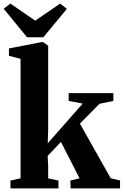

<svg xmlns="http://www.w3.org/2000/svg" viewBox="-40 -1054 691 1074"><path d="M18.5 0V-44L75 -56.5V-725L10 -742V-783L192.5 -818.5H201.5L229.5 -798V-326.5L227 -252.5L422.5 -474.5L344 -489.5V-533H594V-489.5L516.5 -473.5L407 -362.5L579.5 -56.5L631.5 -44.5V0H355L353.5 -44L405 -56.5L301 -260L226.5 -182L229.5 -126.5V-56.5L287 -44V0ZM111.5 -845.5 -19.5 -1005 18 -1034 157 -938.5 296.5 -1034 334 -1004.5 202.5 -845.5Z"/></svg>

Font: Merriweather 72pt ExtraBold
Style: Regular
Weight: 800
Version: Version 2.100